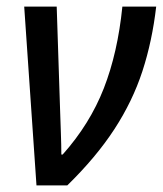

<svg xmlns="http://www.w3.org/2000/svg" viewBox="-20 -559 491 579"><path d="M90 0 53 -539H151L161 -234Q162 -201 163.5 -160.5Q165 -120 165 -93H169Q251 -185 293 -292.5Q335 -400 349 -539H451Q439 -435 409.5 -344.5Q380 -254 325 -169.5Q270 -85 183 0Z"/></svg>

Font: Noto Sans SemiCondensed Medium
Style: Italic
Weight: 500
Width: 4
Italic angle: -12°
Designer: Monotype Design Team
Foundry: Monotype Imaging Inc.
Version: Version 2.013; ttfautohint (v1.8.4.7-5d5b)